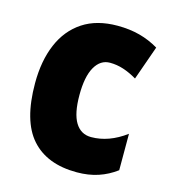

<svg xmlns="http://www.w3.org/2000/svg" viewBox="-91 -689 646 723"><g transform="rotate(15 232.5 -327.5)"><path d="M273 -41Q157 -41 96 -109.5Q35 -178 35 -325Q35 -412 62.5 -477Q90 -542 144.5 -578Q199 -614 280 -614Q327 -614 366.5 -603.5Q406 -593 441 -572L394 -439Q367 -455 341 -463.5Q315 -472 288 -472Q251 -472 229.5 -434.5Q208 -397 208 -325Q208 -253 229.5 -218Q251 -183 291 -183Q360 -183 426 -232V-90Q394 -66 356.5 -53.5Q319 -41 273 -41Z"/></g></svg>

Font: Noto Sans Tamil UI Condensed Black
Style: Regular
Weight: 900
Width: 3
Designer: Jelle Bosma - Monotype Design Team
Foundry: Monotype Imaging Inc.
Version: Version 2.004; ttfautohint (v1.8.4.7-5d5b)